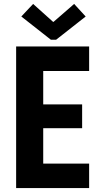

<svg xmlns="http://www.w3.org/2000/svg" viewBox="-20 -956 517 976"><path d="M62 0V-719.7H433.1V-595.2H199.7V-425.3H397.5V-304.2H199.7V-124.5H433.1V0ZM148.4 -936 250 -844.7H252L356.9 -936L415.5 -872.1L265.1 -753.9H238.8L88.4 -872.1Z"/></svg>

Font: Reddit Sans Condensed
Style: Bold
Weight: 700
Designer: Stephen Hutchings
Foundry: Reddit
Version: Version 1.014